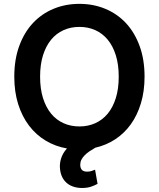

<svg xmlns="http://www.w3.org/2000/svg" viewBox="-20 -757 815 985"><path d="M721.6 -363.6Q721.6 -288.7 702.9 -227.1Q684.3 -165.5 650.9 -119.1Q617.5 -72.8 571.2 -42.4Q524.9 -12.1 469.1 0.7Q452.8 9.9 438.7 19.5Q424.7 29.1 414.2 39.8Q403.8 50.4 397.7 62.3Q391.7 74.2 391.7 88.1Q391.7 105.1 400 114.3Q408.4 123.6 426.8 123.6Q440.3 123.6 450.5 120Q460.6 116.5 467.7 113.6L480.5 186.1Q467.7 193.5 447.8 200.5Q427.9 207.4 400.9 207.4Q378.2 207.4 358.7 201.3Q339.1 195.3 324.4 183.4Q309.7 171.5 300.4 153.9Q291.2 136.4 288.4 113.6Q284.4 85.6 293 57.2Q301.5 28.8 323.5 4.6Q264.2 -5.7 214.7 -35.3Q165.1 -65 129.3 -112Q93.4 -159.1 73.3 -222.5Q53.3 -285.9 53.3 -363.6Q53.3 -451.7 78.7 -521.1Q104 -590.6 148.8 -638.5Q193.5 -686.4 254.6 -711.8Q315.7 -737.2 387.4 -737.2Q458.8 -737.2 520.1 -711.8Q581.3 -686.4 626.1 -638.5Q670.8 -590.6 696.2 -521.1Q721.6 -451.7 721.6 -363.6ZM589.1 -363.6Q589.1 -425.8 574.2 -473.4Q559.3 -521 532.7 -553.3Q506 -585.6 468.9 -602.3Q431.8 -619 387.4 -619Q343 -619 305.9 -602.3Q268.8 -585.6 242.2 -553.3Q215.6 -521 200.6 -473.4Q185.7 -425.8 185.7 -363.6Q185.7 -301.5 200.6 -253.9Q215.6 -206.3 242.2 -174Q268.8 -141.7 305.9 -125Q343 -108.3 387.4 -108.3Q431.8 -108.3 468.9 -125Q506 -141.7 532.7 -174Q559.3 -206.3 574.2 -253.9Q589.1 -301.5 589.1 -363.6Z"/></svg>

Font: Interop SemBd
Style: Regular
Weight: 600
Designer: Rasmus Andersson, Google, Jang Haemin
Foundry: jhaemin
Version: Version 1.008